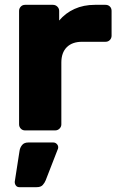

<svg xmlns="http://www.w3.org/2000/svg" viewBox="-20 -540 494 795"><path d="M84 0Q73 0 66 -7.5Q59 -15 59 -25V-495Q59 -505 66 -512.5Q73 -520 84 -520H199Q210 -520 217.5 -512.5Q225 -505 225 -495V-455Q251 -486 288.5 -503Q326 -520 373 -520H417Q428 -520 435 -513Q442 -506 442 -495V-392Q442 -382 435 -374.5Q428 -367 417 -367H320Q279 -367 256.5 -344.5Q234 -322 234 -281V-25Q234 -15 226.5 -7.5Q219 0 208 0ZM60 235Q51 235 46 228.5Q41 222 41 213L61 84Q63 71 71.5 60.5Q80 50 97 50H201Q209 50 215 56Q221 62 221 70Q221 76 218 81L169 207Q165 217 157 226Q149 235 132 235Z"/></svg>

Font: DVN-Rubik
Style: Bold
Weight: 700
Designer: Hubert and Fischer
Foundry: Hubert & Fischer
Version: Version 2.102